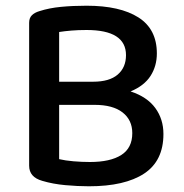

<svg xmlns="http://www.w3.org/2000/svg" viewBox="-20 -640 644 672"><path d="M529 -453Q529 -409 507 -374.5Q485 -340 437 -320Q495 -301 523.5 -262Q552 -223 552 -171Q552 -77 484.5 -32.5Q417 12 291 12Q252 12 208.5 8Q165 4 128 -7Q82 -20 82 -60V-560Q82 -577 91.5 -586.5Q101 -596 118 -601Q152 -612 193.5 -616Q235 -620 283 -620Q400 -620 464.5 -579Q529 -538 529 -453ZM443 -174Q443 -220 409 -246.5Q375 -273 311 -273H187V-83Q208 -78 237 -75.5Q266 -73 295 -73Q366 -73 404.5 -97.5Q443 -122 443 -174ZM187 -354H306Q363 -354 392 -379Q421 -404 421 -447Q421 -535 283 -535Q254 -535 230 -533Q206 -531 187 -528Z"/></svg>

Font: Baloo Thambi 2 Medium
Style: Regular
Weight: 500
Designer: Aadarsh Rajan and Ek Type
Foundry: Ek Type
Version: Version 1.640;hotconv 1.0.111;makeotfexe 2.5.65597; ttfautoh